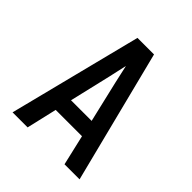

<svg xmlns="http://www.w3.org/2000/svg" viewBox="-200 -868 1001 1001"><g transform="rotate(45 300.0 -367.5)"><path d="M53 0 177 -490 239 -735H361L547 0H436L397 -168H203L164 0ZM224 -260H376L322 -490Q317 -515 311 -539.5Q305 -564 300 -589Q295 -564 289 -539.5Q283 -515 278 -490Z"/></g></svg>

Font: Iosevka SS04 Semibold Extended
Style: Regular
Weight: 600
Width: 7
Monospace: yes
Designer: Belleve Invis
Foundry: Belleve Invis
Version: Version 19.0.0; ttfautohint (v1.8.4)